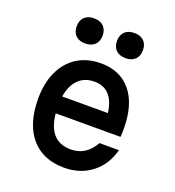

<svg xmlns="http://www.w3.org/2000/svg" viewBox="-153 -970 1006 1106"><g transform="rotate(20 350.0 -417.0)"><path d="M628 -186Q603 -91 533 -37Q463 17 364 17Q234 17 161.5 -68Q89 -153 89 -307Q89 -403 122.5 -474Q156 -545 217 -583Q278 -621 361 -621Q480 -621 546 -540Q612 -459 612 -311Q612 -298 611.5 -285.5Q611 -273 610 -261H213Q229 -95 365 -95Q458 -95 509 -186ZM361 -509Q301 -509 263.5 -471.5Q226 -434 215 -365H495Q476 -509 361 -509ZM234 -697Q197 -697 176 -717.5Q155 -738 155 -774Q155 -810 176 -830.5Q197 -851 234 -851Q272 -851 293 -830.5Q314 -810 314 -774Q314 -738 293 -717.5Q272 -697 234 -697ZM482 -697Q444 -697 423 -717.5Q402 -738 402 -774Q402 -810 423 -830.5Q444 -851 482 -851Q519 -851 540 -830.5Q561 -810 561 -774Q561 -738 540 -717.5Q519 -697 482 -697Z"/></g></svg>

Font: Martian Mono Medium
Style: Regular
Weight: 500
Monospace: yes
Designer: Roman Shamin
Foundry: Evil Martians
Version: Version 1.000; ttfautohint (v1.8.4.7-5d5b)